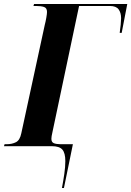

<svg xmlns="http://www.w3.org/2000/svg" viewBox="-61 -734 659 964"><path d="M-41 0 -38 -10H-26Q-1 -10 19 -20Q39 -30 46 -65L164 -610Q168 -625 171.5 -645Q175 -665 175 -674Q175 -694 160 -699Q145 -704 121 -704H107L110 -714H578L550 -569H540Q543 -589 545 -610Q547 -631 547 -643Q547 -670 534.5 -687Q522 -704 491 -704H336L202 -69Q197 -48 197 -37Q197 -20 209.5 -15Q222 -10 242 -10H305L260 210H250Q257 173 262 138.5Q267 104 267 75Q267 34 252 17Q237 0 200 0Z"/></svg>

Font: Noto Serif Display ExtraCondensed ExtraBold
Style: Italic
Weight: 800
Width: 2
Italic angle: -12°
Designer: Monotype Design Team
Foundry: Monotype Imaging Inc.
Version: Version 2.009